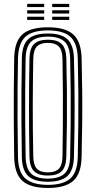

<svg xmlns="http://www.w3.org/2000/svg" viewBox="-20 -946 487 974"><path d="M223.2 7.5Q133 7.5 93.2 -29Q53.5 -65.5 52 -149.5Q50.5 -243.8 50 -322.9Q49.5 -402 50 -480.4Q50.5 -558.8 52 -650.5Q53.5 -734.8 93.2 -771.1Q133 -807.5 223.2 -807.5Q311.5 -807.5 351.6 -771.4Q391.8 -735.2 394 -650.8Q396.2 -564 397 -485.2Q397.8 -406.5 397 -325.1Q396.2 -243.8 394 -149.2Q391.8 -63.2 350.9 -27.9Q310 7.5 223.2 7.5ZM223.2 -8.2Q300.2 -8.2 336.5 -40.2Q372.8 -72.2 374.5 -150Q376.5 -237.2 377.2 -315.9Q378 -394.5 377.4 -475.2Q376.8 -556 374.5 -650Q372.8 -727 336.9 -759.4Q301 -791.8 223.2 -791.8Q142.5 -791.8 107.8 -758.5Q73 -725.2 71.2 -650Q69.8 -571.2 69.1 -496.5Q68.5 -421.8 69 -338.4Q69.5 -255 71.2 -150Q72.5 -71.2 109.6 -39.8Q146.8 -8.2 223.2 -8.2ZM223.2 -24Q153.5 -24 122.8 -53.2Q92 -82.5 90.8 -150Q89.2 -243.8 88.8 -322.8Q88.2 -401.8 88.8 -480.1Q89.2 -558.5 90.8 -650Q92 -717.5 122.6 -746.8Q153.2 -776 223.2 -776Q290.8 -776 322 -747.1Q353.2 -718.2 355.2 -649.5Q358.5 -528.5 358.6 -408.8Q358.8 -289 355.2 -150.5Q353.2 -81 321.5 -52.5Q289.8 -24 223.2 -24ZM223.2 -39.8Q278.2 -39.8 306.2 -64.1Q334.2 -88.5 335.8 -151Q337.8 -237 338.5 -317Q339.2 -397 338.6 -478.2Q338 -559.5 335.8 -649Q334.2 -710.8 306.9 -735.5Q279.5 -760.2 223.2 -760.2Q163.8 -760.2 137.5 -734.4Q111.2 -708.5 110 -649.5Q108.2 -563.5 107.8 -485Q107.2 -406.5 107.8 -325.4Q108.2 -244.2 110 -150.5Q111.2 -91.8 137.4 -65.8Q163.5 -39.8 223.2 -39.8ZM223.2 -55.5Q174.2 -55.5 152.4 -77.9Q130.5 -100.2 129.5 -151.2Q124.8 -394.5 129.5 -649.2Q130.5 -701.8 153.4 -723.1Q176.2 -744.5 223.2 -744.5Q271 -744.5 293 -722.6Q315 -700.8 316.5 -648.8Q318.5 -566.2 319.4 -488Q320.2 -409.8 319.5 -327.9Q318.8 -246 316.5 -152.2Q315.2 -100 293.1 -77.8Q271 -55.5 223.2 -55.5ZM223.2 -71.5Q260.2 -71.5 278.2 -89.6Q296.2 -107.8 297 -153Q298.2 -233 298.9 -310.5Q299.5 -388 299.1 -470.2Q298.8 -552.5 297 -647Q296.2 -693.5 277.6 -711Q259 -728.5 223.2 -728.5Q185.2 -728.5 167.5 -710.5Q149.8 -692.5 148.8 -648.5Q146.5 -527.5 146.2 -409.2Q146 -291 148.8 -151.5Q149.8 -108.5 167.1 -90Q184.5 -71.5 223.2 -71.5ZM244.8 -910V-926.5H331.2V-910ZM117.8 -910V-926.5H204.2V-910ZM117.8 -877.5V-893.8H204.2V-877.5ZM244.8 -877.5V-893.8H331.2V-877.5ZM117.8 -845V-861.2H204.2V-845ZM244.8 -845V-861.2H331.2V-845Z"/></svg>

Font: Big Shoulders Inline Text SemiBold
Style: Regular
Weight: 600
Designer: Patric King
Foundry: XO Type Co
Version: Version 1.000